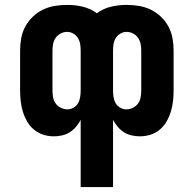

<svg xmlns="http://www.w3.org/2000/svg" viewBox="-20 -548 790 783"><path d="M309 215V-59Q301 -44 290 -31Q279 -18 265 -9Q251 0 234 4Q217 8 200 8Q178 8 157 1.5Q136 -5 119 -19Q102 -33 91 -52Q80 -71 73.5 -92Q67 -113 64.5 -135Q62 -157 62 -179V-341Q62 -367 66.5 -392Q71 -417 83 -439.5Q95 -462 114 -480Q133 -498 156 -509Q179 -520 204 -524Q229 -528 255 -528Q287 -528 318 -520.5Q349 -513 375 -494Q401 -513 432 -520.5Q463 -528 495 -528Q521 -528 546 -524Q571 -520 594 -509Q617 -498 636 -480Q655 -462 667 -439.5Q679 -417 683.5 -392Q688 -367 688 -341V-179Q688 -157 685.5 -135Q683 -113 676.5 -92Q670 -71 659 -52Q648 -33 631 -19Q614 -5 593 1.5Q572 8 550 8Q533 8 516 4Q499 0 485 -9Q471 -18 460 -31Q449 -44 441 -59V215ZM255 -102Q268 -102 280 -109Q292 -116 298.5 -127.5Q305 -139 307 -152.5Q309 -166 309 -179V-341Q309 -355 307 -368Q305 -381 298 -392.5Q291 -404 279 -411Q267 -418 254 -418Q240 -418 227.5 -411.5Q215 -405 207 -393.5Q199 -382 196.5 -368.5Q194 -355 194 -341V-179Q194 -165 196.5 -151Q199 -137 207 -126Q215 -115 228 -108.5Q241 -102 255 -102ZM495 -102Q509 -102 522 -108.5Q535 -115 543 -126Q551 -137 553.5 -151Q556 -165 556 -179V-341Q556 -355 553.5 -368.5Q551 -382 543 -393.5Q535 -405 522.5 -411.5Q510 -418 496 -418Q483 -418 471 -411Q459 -404 452 -392.5Q445 -381 443 -368Q441 -355 441 -341V-179Q441 -166 443 -152.5Q445 -139 451.5 -127.5Q458 -116 470 -109Q482 -102 495 -102Z"/></svg>

Font: Iosevka Aile Extrabold
Style: Regular
Weight: 800
Designer: Belleve Invis
Foundry: Belleve Invis
Version: Version 27.3.5; ttfautohint (v1.8.4)